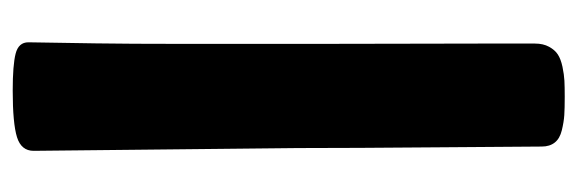

<svg xmlns="http://www.w3.org/2000/svg" viewBox="-326 -513 917 305"><g transform="rotate(-90 132.5 -360.5)"><path d="M49.8 -346.2Q49.8 -356.9 47.6 -555.9Q45.4 -754.9 45.4 -765.6Q45.4 -785.2 67.1 -792Q88.9 -798.8 141.1 -798.8Q181.6 -798.8 199.7 -794.2Q217.8 -789.6 217.8 -773.9Q217.8 -765.1 217.3 -742.2Q216.8 -719.2 216.1 -666.5Q215.3 -613.8 215.3 -531.7Q215.3 -414.1 215.3 -315.2Q215.3 -216.3 215.6 -157Q215.8 -97.7 215.8 -56.6Q215.8 -15.6 215.8 5.6Q215.8 26.9 215.8 30.8Q215.8 43.9 210.7 53.2Q205.6 62.5 198.5 67.1Q191.4 71.8 179 74.5Q166.5 77.1 156.7 77.6Q147 78.1 131.3 78.1Q112.8 78.1 102.1 77.4Q91.3 76.7 78.1 73.5Q64.9 70.3 58.6 62.3Q52.2 54.2 52.2 41.5Q52.2 16.6 51 -121.3Q49.8 -259.3 49.8 -346.2Z"/></g></svg>

Font: Coustard Black
Style: Regular
Weight: 900
Foundry: vernon adams
Version: Version 1.001;